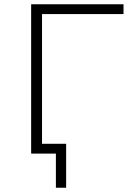

<svg xmlns="http://www.w3.org/2000/svg" viewBox="-20 -720 608 900"><path d="M559 -654H177V0H126V-700H559ZM290 -46V160H242V0H126V-46Z"/></svg>

Font: Montserrat Alternates Light
Style: Regular
Weight: 300
Designer: Julieta Ulanovsky
Foundry: Julieta Ulanovsky
Version: Version 7.200